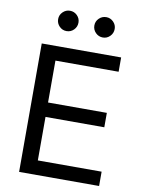

<svg xmlns="http://www.w3.org/2000/svg" viewBox="-100 -1003 796 1071"><g transform="rotate(10 298.0 -467.5)"><path d="M84.5 0V-727.5H534.2V-646.5H176.3V-409.2H509.3V-327.6H176.3V-81.1H537.6V0ZM414.1 -819.3Q390.1 -819.3 373 -836.4Q356 -853.5 356 -877.4Q356 -900.9 373 -917.7Q390.1 -934.6 414.1 -934.6Q437.5 -934.6 454.3 -917.7Q471.2 -900.9 471.2 -877.4Q471.2 -853.5 454.3 -836.4Q437.5 -819.3 414.1 -819.3ZM208.5 -819.3Q184.6 -819.3 167.7 -836.4Q150.9 -853.5 150.9 -877.4Q150.9 -900.9 168 -917.7Q185.1 -934.6 208.5 -934.6Q232.4 -934.6 249.3 -917.7Q266.1 -900.9 266.1 -877.4Q266.1 -853.5 249.3 -836.4Q232.4 -819.3 208.5 -819.3Z"/></g></svg>

Font: Inter 18pt
Style: Regular
Weight: 400
Designer: Rasmus Andersson
Foundry: rsms
Version: Version 4.001;git-66647c0bb